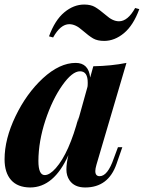

<svg xmlns="http://www.w3.org/2000/svg" viewBox="-21 -806 629 840"><path d="M147 -102.1Q147 -40 174.8 -40Q196.3 -40 223.1 -70.3Q281.7 -136.7 323.2 -294.9L318.4 -270.5L361.8 -426.3Q362.8 -432.1 362.8 -443.4Q363.3 -494.1 329.1 -494.1Q294.9 -494.1 251.5 -432.6Q208 -371.1 177.7 -279.8Q147.5 -188 147 -102.1ZM310.1 -530.8Q366.7 -530.8 373.5 -466.8L387.2 -516.1Q466.8 -517.6 532.2 -530.8L400.9 -85Q396 -67.9 396 -57.6Q396 -35.2 415 -35.2Q450.2 -35.2 477.1 -113.8L495.1 -162.1H514.2L488.8 -88.9Q453.1 14.2 351.6 14.2Q304.7 14.2 283.2 -17.1Q269.5 -37.1 269.5 -64.5Q269.5 -91.8 278.3 -127.4Q214.8 14.2 110.8 14.2Q55.7 13.7 27.3 -18.6Q-1 -50.8 -1 -108.9Q-1 -197.8 46.9 -297.4Q94.7 -397 167 -463.9Q240.2 -530.8 310.1 -530.8ZM282.2 -700.2Q243.7 -700.2 211.4 -642.1L193.4 -647Q219.2 -717.8 260.3 -752Q301.3 -786.1 347.2 -786.1Q376 -786.1 394.5 -775.4Q413.1 -764.6 442.9 -739.3Q472.2 -712.9 499.5 -712.9Q538.1 -712.9 570.3 -771L588.4 -766.1Q562.5 -695.3 521.5 -661.1Q480.5 -627 434.6 -627Q405.3 -627 386.7 -637.7Q368.2 -648.4 338.9 -673.8Q309.6 -700.2 282.2 -700.2Z"/></svg>

Font: PlayfairDisplay-BoldItalic
Style: Bold Italic
Weight: 700
Italic angle: -14.9847°
Designer: Claus Eggers Sørensen
Foundry: Claus Eggers Sørensen
Version: Version 1.002;PS 001.002;hotconv 1.0.70;makeotf.lib2.5.58329